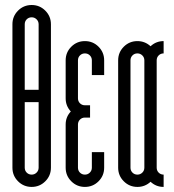

<svg xmlns="http://www.w3.org/2000/svg" viewBox="-20 -737 688 760"><path d="M29.2 -641Q29.2 -672.6 51.4 -694.9Q73.7 -717.2 105.4 -717.2Q137 -717.2 159.3 -694.9Q181.6 -672.6 181.6 -641V-73.3Q181.6 -41.6 159.3 -19.4Q137 2.9 105.4 2.9Q73.7 2.9 51.4 -19.4Q29.2 -41.6 29.2 -73.3ZM132.9 -641Q132.9 -652.6 124.7 -660.6Q116.6 -668.5 105.4 -668.5Q93.7 -668.5 85.8 -660.6Q77.9 -652.6 77.9 -641V-381.5H132.9ZM132.9 -332.8H77.9V-73.3Q77.9 -61.6 85.8 -53.7Q93.7 -45.8 105.4 -45.8Q116.6 -45.8 124.7 -53.7Q132.9 -61.6 132.9 -73.3Z M288.6 -73.3Q288.6 -61.6 296.5 -53.7Q304.5 -45.8 316.1 -45.8Q327.4 -45.8 335.5 -53.7Q343.6 -61.6 343.6 -73.3V-134.9H392.3V-73.3Q392.3 -41.6 370.1 -19.4Q347.8 2.9 316.1 2.9Q284.5 2.9 262.2 -19.4Q239.9 -41.6 239.9 -73.3V-244.1Q239.9 -274.1 260.3 -295.7Q239.9 -317.8 239.9 -347.8V-498.1Q239.9 -529.8 262.2 -552.1Q284.5 -574.3 316.1 -574.3Q347.8 -574.3 370.1 -552.1Q392.3 -529.8 392.3 -498.1V-439.8H343.6V-498.1Q343.6 -509.8 335.7 -517.7Q327.8 -525.6 316.1 -525.6Q304.5 -525.6 296.5 -517.7Q288.6 -509.8 288.6 -498.1V-347.8Q288.6 -336.1 296.5 -328.2Q304.5 -320.3 316.1 -320.3H336.5V-271.6H316.1Q304.5 -271.6 296.5 -263.6Q288.6 -255.7 288.6 -244.1Z M447.7 -498.1Q447.7 -529.8 470 -552.1Q492.3 -574.3 523.9 -574.3Q553.9 -574.3 576 -553.9Q597.7 -574.3 627.7 -574.3V-525.6Q616 -525.6 608.1 -517.7Q600.2 -509.8 600.2 -498.1V-73.3Q600.2 -61.6 608.1 -53.7Q616 -45.8 627.7 -45.8V2.9Q597.7 2.9 576 -17.5Q553.9 2.9 523.9 2.9Q492.3 2.9 470 -19.4Q447.7 -41.6 447.7 -73.3ZM551.4 -498.1Q551.4 -509.8 543.3 -517.7Q535.2 -525.6 523.9 -525.6Q512.3 -525.6 504.4 -517.7Q496.5 -509.8 496.5 -498.1V-73.3Q496.5 -61.6 504.4 -53.7Q512.3 -45.8 523.9 -45.8Q535.2 -45.8 543.3 -53.7Q551.4 -61.6 551.4 -73.3Z"/></svg>

Font: Marapfhont
Style: Book
Weight: 400
Version: Version 0.15